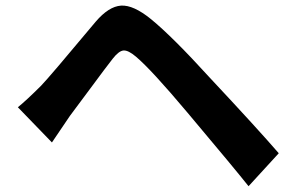

<svg xmlns="http://www.w3.org/2000/svg" viewBox="-20 -680 1040 677"><path d="M163.1 -177.7 43 -301.8Q73.2 -326.2 125 -377.9Q154.3 -408.2 317.4 -603.5Q363.3 -657.2 406.7 -660.2Q450.2 -663.1 512.7 -612.3Q588.9 -549.8 716.8 -409.2Q889.6 -224.6 962.9 -139.6L856.4 -23.4Q812.5 -79.1 641.6 -282.2Q513.7 -434.6 459 -480.5Q432.6 -502.9 416 -502Q399.4 -501 377.9 -473.6Q355.5 -445.3 297.9 -367.2Q240.2 -289.1 226.6 -271.5Z"/></svg>

Font: GenEi Gothic M Regular
Style: Bold
Weight: 700
Designer: o_tamon (Modified); [Source Han Sans]
Ryoko NISHIZUKA  (kana & ideographs); Paul D. Hunt (Latin, Greek & Cyrillic); Wenl
Version: Version 1.1a;Original Version 1.004